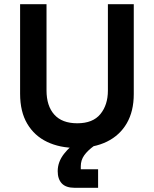

<svg xmlns="http://www.w3.org/2000/svg" viewBox="-20 -695 733 915"><path d="M344.2 10Q265 10 204.6 -18.8Q144.2 -47.5 110 -105Q75.8 -162.5 75.8 -248.3V-675H201.7V-264.2Q201.7 -190 238.8 -148.8Q275.8 -107.5 348.3 -107.5Q422.5 -107.5 458.3 -151.2Q494.2 -195 494.2 -263.3V-675H617.5V-246.7Q617.5 -165 584.2 -107.5Q550.8 -50 489.6 -20Q428.3 10 344.2 10ZM335.8 200Q294.2 200 274.6 179.2Q255 158.3 255 120.8Q255 76.7 285 38.3Q315 0 354.2 -23.3L428.3 0Q397.5 22.5 381.2 45.4Q365 68.3 365 97.5V111.7H447.5V200Z"/></svg>

Font: Funnel Sans SemiBold
Style: Regular
Weight: 600
Designer: NORD ID, Kristian Moeller
Foundry: Dicotype
Version: Version 1.000